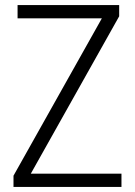

<svg xmlns="http://www.w3.org/2000/svg" viewBox="-20 -734 530 754"><path d="M457 0H33V-44L380 -662H49V-714H448V-670L101 -52H457Z"/></svg>

Font: Noto Sans Thai SemiCondensed Light
Style: Regular
Weight: 300
Width: 4
Designer: Monotype Design Team
Foundry: Monotype Imaging Inc.
Version: Version 2.001